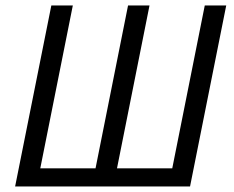

<svg xmlns="http://www.w3.org/2000/svg" viewBox="-20 -676 847 696"><path d="M34.8 0 166.1 -656.3H244L126 -65.7H326.3L444.2 -656.3H522L404.1 -65.7H604.4L722.3 -656.3H800.1L668.9 0Z"/></svg>

Font: Source Sans 3
Style: Italic
Weight: 200
Italic angle: -11°
Designer: Paul D. Hunt
Foundry: Adobe
Version: Version 3.046;hotconv 1.0.118;makeotfexe 2.5.65603